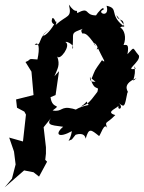

<svg xmlns="http://www.w3.org/2000/svg" viewBox="-26 -577 626 836"><path d="M303 10C303 10 342 -5 347 27C361 -22 370 -13 405 15C410 18 430 -57 443 -13C429 -55 433 -31 476 -76C426 -90 494 -108 491 -120C481 -90 518 -106 490 -129C517 -108 516 -110 529 -175C542 -171 493 -206 568 -237C536 -208 572 -244 558 -289L565 -278C511 -266 587 -307 579 -335C548 -370 563 -377 529 -341C537 -386 526 -382 512 -381C526 -414 515 -448 498 -457C506 -471 540 -438 481 -511C488 -481 517 -501 511 -464C447 -515 494 -540 438 -552C454 -494 390 -523 425 -535C428 -556 399 -522 392 -510C340 -510 367 -550 310 -520C309 -544 307 -510 274 -557C288 -498 267 -514 217 -469C221 -482 202 -510 201 -494C191 -473 226 -458 218 -485C171 -399 135 -416 190 -448C134 -413 159 -375 125 -383C143 -399 148 -368 137 -318C89 -323 114 -318 85 -307L111 -265L120 -163L44 -144L48 -108L80 -91L87 -78L74 39L14 22L35 83L42 139L26 201L-6 239L79 165L120 173L144 192L179 127L171 119L174 92V64L164 -23L210 -80C168 -32 189 -33 249 -25C210 8 229 26 287 -6C279 43 259 40 287 30ZM290 -104C237 -117 247 -88 203 -96C247 -128 201 -96 194 -154L216 -163L231 -267L211 -245C224 -278 237 -292 223 -332C233 -309 286 -380 259 -394C264 -399 304 -379 289 -364C299 -440 272 -429 344 -455C308 -446 347 -420 331 -432C343 -429 348 -441 392 -376C370 -395 393 -395 401 -365C387 -353 404 -376 398 -372C420 -324 441 -297 418 -315C380 -261 391 -278 373 -235L391 -220C390 -224 362 -213 366 -243C385 -168 408 -212 398 -177C359 -124 354 -124 325 -112C365 -139 342 -142 360 -120C283 -104 275 -69 314 -97Z"/></svg>

Font: Asimov Aggro
Style: CondIt
Weight: 500
Designer: Google
Version: Version 2.000980; 2014